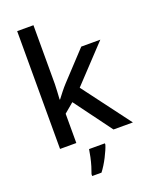

<svg xmlns="http://www.w3.org/2000/svg" viewBox="-177 -852 912 1164"><g transform="rotate(-20 279.5 -269.5)"><path d="M188 -380Q188 -360 186 -332Q184 -304 183 -282H186Q197 -297 216.5 -321.5Q236 -346 251 -362L416 -539H539L322 -308L553 0H428L250 -241L188 -189V0H83V-760H188ZM350 70Q341 99 318.5 143Q296 187 270 221H210V209Q217 191 225 164.5Q233 138 239 110Q245 82 248 61H350Z"/></g></svg>

Font: Noto Sans Kannada Medium
Style: Regular
Weight: 500
Designer: Jelle Bosma - Monotype Design Team
Foundry: Monotype Imaging Inc.
Version: Version 2.005; ttfautohint (v1.8.4.7-5d5b)